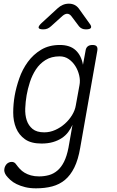

<svg xmlns="http://www.w3.org/2000/svg" viewBox="-20 -805 640 1046"><path d="M375 -125Q366 -105 352 -86Q338 -67 317 -53Q296 -39 268.5 -31Q241 -23 206 -23Q149 -23 116 -46.5Q83 -70 67.5 -107.5Q52 -145 52 -191.5Q52 -238 60 -284Q68 -329 85 -378Q102 -427 131.5 -467.5Q161 -508 204 -534Q247 -560 306 -560Q361 -560 392 -531.5Q423 -503 432 -452L446 -528Q448 -544 457.5 -552Q467 -560 484 -560Q501 -560 507 -552Q513 -544 510 -528L417 0Q406 65 385 107.5Q364 150 334 175Q304 200 264.5 210.5Q225 221 176 221Q143 221 117 214.5Q91 208 70.5 198Q50 188 36 175Q22 162 13 150Q7 141 4.5 132Q2 123 4 114Q5 107 8.5 100Q12 93 17 88Q22 83 29 80Q36 77 44 77Q51 77 57 80Q63 83 69 92Q77 103 88 115Q99 127 114 136Q129 145 148.5 150.5Q168 156 193 156Q221 156 246.5 149Q272 142 293 124Q314 106 329 76Q344 46 353 0ZM221 -84Q252 -84 281 -97Q310 -110 333.5 -131Q357 -152 373 -178.5Q389 -205 393 -231L413 -341Q418 -366 411.5 -394Q405 -422 390.5 -445Q376 -468 354.5 -483Q333 -498 305 -498Q260 -498 228 -478Q196 -458 175.5 -426.5Q155 -395 143 -358Q131 -321 125 -286Q119 -251 117.5 -215Q116 -179 125.5 -150Q135 -121 157.5 -102.5Q180 -84 221 -84ZM216 -645Q193 -645 190.5 -653.5Q188 -662 206 -679L293 -759Q307 -772 322.5 -778.5Q338 -785 355 -785Q372 -785 385.5 -778.5Q399 -772 409 -759L467 -678Q480 -662 475.5 -653.5Q471 -645 448 -645Q436 -645 427 -649Q418 -653 411 -661L368 -718Q358 -730 346 -730Q334 -730 320 -718L258 -662Q248 -653 238 -649Q228 -645 216 -645Z"/></svg>

Font: Maple Mono ExtraLight
Style: Italic
Weight: 275
Italic angle: -10°
Monospace: yes
Designer: subframe7536
Version: Version 7.000